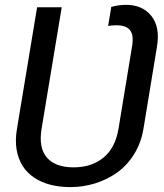

<svg xmlns="http://www.w3.org/2000/svg" viewBox="-20 -757 671 787"><path d="M268.5 9.9Q224.1 9.9 187 0.4Q149.9 -9.2 120.7 -28.4Q91.6 -47.6 73.2 -76.3Q54.7 -105.1 48.1 -143.5Q41.5 -181.8 49.7 -230.1L132.1 -727.3H233L150.6 -230.1Q137.4 -150.6 172.4 -110.8Q207.4 -71 281.2 -71Q355.1 -71 403.9 -110.8Q452.8 -150.6 465.9 -230.1L521.3 -566.8Q529.1 -613.3 513 -633.3Q496.8 -653.4 457.4 -653.4Q439.3 -653.4 423.3 -650.6L436.1 -728.7Q467.3 -737.2 496.4 -737.2Q563.9 -737.2 600.3 -691.8Q636.7 -646.3 623.6 -566.8L568.2 -230.1Q558.6 -171.5 529.7 -125Q500.7 -78.5 459.7 -49.5Q418.7 -20.6 369.9 -5.3Q321 9.9 268.5 9.9Z"/></svg>

Font: Karasuma Gothic
Style: Italic
Weight: 400
Italic angle: -9.39999°
Designer: Rasmus Andersson / Ryoko Nishizuka
Foundry: Genbu
Version: Version 1.00